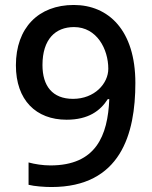

<svg xmlns="http://www.w3.org/2000/svg" viewBox="-20 -743 612 773"><path d="M525 -409C525 -622 416 -723 277 -723C135 -723 44 -631 44 -480C44 -340 125 -261 248 -261C336 -261 384 -297 414 -344H420C414 -196 366 -77 183 -77C153 -77 120 -82 95 -89V1C118 7 160 10 187 10C466 10 525 -204 525 -409ZM278 -634C370 -634 416 -545 416 -466C416 -407 361 -345 274 -345C191 -345 151 -397 151 -481C151 -585 203 -634 278 -634Z"/></svg>

Font: Noto Sans Lisu Medium
Style: Regular
Weight: 500
Designer: Monotype Design Team. David Williams.
Foundry: Monotype Imaging Inc.
Version: Version 2.102